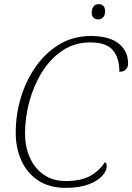

<svg xmlns="http://www.w3.org/2000/svg" viewBox="-20 -898 639 928"><path d="M297 10Q219 10 165 -25.5Q111 -61 83.5 -121.5Q56 -182 56 -256Q56 -345 81.5 -428.5Q107 -512 155 -579Q203 -646 269.5 -685Q336 -724 419 -724Q507 -724 553 -688Q599 -652 599 -591Q599 -573 588 -562Q577 -551 557 -551Q557 -619 525 -656Q493 -693 416 -693Q341 -693 282.5 -654Q224 -615 183.5 -550Q143 -485 122 -407.5Q101 -330 101 -253Q101 -189 124 -137Q147 -85 191 -54Q235 -23 298 -23Q370 -23 414.5 -47Q459 -71 487 -114Q496 -110 496 -96Q496 -72 473 -47Q450 -22 405.5 -6Q361 10 297 10ZM454 -804Q441 -804 432 -812.5Q423 -821 423 -837Q423 -855 432 -866.5Q441 -878 457 -878Q471 -878 479.5 -869.5Q488 -861 488 -845Q488 -823 477.5 -813.5Q467 -804 454 -804Z"/></svg>

Font: Noto Serif ExtraLight
Style: Italic
Weight: 200
Italic angle: -12°
Designer: Monotype Design Team
Foundry: Monotype Imaging Inc.
Version: Version 2.014; ttfautohint (v1.8.4.7-5d5b)